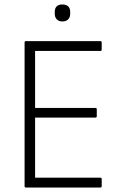

<svg xmlns="http://www.w3.org/2000/svg" viewBox="-20 -839 552 859"><path d="M96 0Q90 0 90 -6V-649Q90 -655 96 -655H429Q435 -655 435 -649V-617Q435 -611 429 -611H137V-356H407Q413 -356 413 -350V-319Q413 -313 407 -313H137V-44H429Q435 -44 435 -38V-6Q435 0 429 0ZM259 -743Q243 -743 234 -752.5Q225 -762 225 -777V-785Q225 -819 259 -819Q294 -819 294 -785V-777Q294 -762 285 -752.5Q276 -743 259 -743Z"/></svg>

Font: Sofia Sans Semi Condensed Light
Style: Regular
Weight: 300
Designer: Botio Nikoltchev, Ani Petrova
Foundry: lettersoup
Version: Version 4.100; ttfautohint (v1.8.4.7-5d5b)